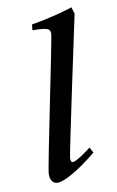

<svg xmlns="http://www.w3.org/2000/svg" viewBox="-84 -767 501 825"><g transform="rotate(-10 166.5 -354.0)"><path d="M68 -31C68 0 82 12 100 12C129 12 194 -24 273 -89L260 -113C245 -101 195 -64 179 -64C172 -64 170 -71 170 -82C170 -97 275 -587 297 -691L288 -720C259 -710 193 -691 109 -677L106 -652C172 -651 183 -646 183 -624C183 -601 68 -59 68 -31Z"/></g></svg>

Font: KpRoman
Style: SemiboldItalic
Weight: 600
Italic angle: -11°
Version: Version 0.66